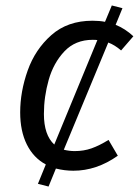

<svg xmlns="http://www.w3.org/2000/svg" viewBox="-20 -614 511 704"><path d="M377 -458 214 -65Q234 -60 254 -60Q287 -60 315.5 -70Q344 -80 378 -101L412 -43Q334 12 249 12Q217 12 185 4L158 70L119 60L148 -11Q103 -35 78.5 -84Q54 -133 54 -202Q54 -278 81.5 -355.5Q109 -433 168.5 -485.5Q228 -538 319 -538Q345 -538 365 -534L390 -594L429 -584L404 -523Q439 -509 469 -481L424 -429Q401 -449 377 -458ZM337 -467Q332 -468 320 -468Q256 -468 216 -425.5Q176 -383 158.5 -321Q141 -259 141 -196Q141 -119 179 -84Z"/></svg>

Font: Fira Sans Book
Style: Italic
Weight: 350
Italic angle: -8°
Designer: bBox Type GmbH & Carrois Corporate GbR & Edenspiekermann AG
Foundry: bBox Type GmbH & Carrois Corporate GbR & Edenspiekermann AG
Version: Version 4.301